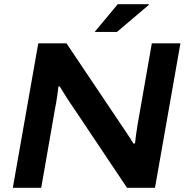

<svg xmlns="http://www.w3.org/2000/svg" viewBox="-20 -893 889 913"><path d="M41 0 162 -687H296L556 -300Q562 -291 572.5 -275.5Q583 -260 594.5 -242.5Q606 -225 615 -210L622 -211Q624 -230 627.5 -256.5Q631 -283 634 -299L702 -687H838L717 0H584L329 -381Q314 -402 295 -432Q276 -462 264 -482H258Q256 -466 252 -436.5Q248 -407 242 -378L176 0ZM430 -741 540 -873H687L688 -870L536 -741Z"/></svg>

Font: Archivo SemiExpanded SemiBold
Style: Italic
Weight: 600
Width: 6
Italic angle: -10°
Designer: Hector Gatti
Foundry: Omnibus-Type
Version: Version 2.001